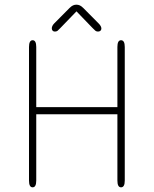

<svg xmlns="http://www.w3.org/2000/svg" viewBox="-20 -796 659 821"><path d="M482 -595Q482 -624 497.5 -624Q513.5 -624 513.5 -595V-24Q513.5 5 497.5 5Q482 5 482 -24V-307.5H135V-24Q135 5 119.5 5Q104 5 104 -24V-595Q104 -609.5 108 -616.8Q112 -624 119.5 -624Q135 -624 135 -595V-338H482ZM401.5 -696Q413.5 -684 413.5 -674Q413.5 -668 409.5 -664.5Q405.5 -661 399 -661Q392.5 -661 388 -664.5Q383.5 -668 376 -676L307 -747.5L237.5 -675.5Q230 -667.5 225.8 -664.2Q221.5 -661 214.5 -661Q208.5 -661 205 -664.8Q201.5 -668.5 201.5 -675Q201.5 -679.5 204 -685Q206.5 -690.5 212 -696L277 -761.5Q285 -769.5 292 -772.8Q299 -776 306.5 -776Q314.5 -776 321.5 -772.8Q328.5 -769.5 336.5 -761.5Z"/></svg>

Font: Sono Monospace ExtraLight
Style: Regular
Weight: 250
Version: Version 2.112